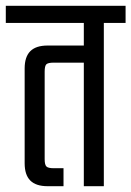

<svg xmlns="http://www.w3.org/2000/svg" viewBox="-40 -642 453 662"><path d="M318 -604V0H249V-604ZM-20 -622H393V-563H-20ZM283 -485V-426H145Q126 -426 120 -420.5Q114 -415 114 -395V-93Q114 -74 120 -68Q126 -62 145 -62H179V0H124Q84 0 64.5 -19.5Q45 -39 45 -79V-406Q45 -446 64.5 -465.5Q84 -485 124 -485Z"/></svg>

Font: Teko Light Light
Style: Regular
Weight: 300
Version: Version 2.000;gftools[0.9.28.dev9+g7d2139d.d20230707]